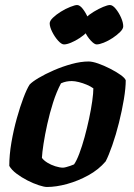

<svg xmlns="http://www.w3.org/2000/svg" viewBox="-20 -745 534 765"><path d="M167 0Q156 0 134.5 -7Q113 -14 89.5 -26Q66 -38 46 -53Q26 -68 17 -84Q17 -128 25.5 -177.5Q34 -227 47 -273.5Q60 -320 73.5 -355.5Q87 -391 98 -408Q108 -419 134 -434.5Q160 -450 194.5 -465Q229 -480 265.5 -490Q302 -500 333 -500Q348 -500 371 -492Q394 -484 418.5 -471.5Q443 -459 460.5 -446.5Q478 -434 481 -425Q481 -394 473.5 -349Q466 -304 454 -256Q442 -208 427.5 -166.5Q413 -125 401 -102Q373 -69 332 -46.5Q291 -24 247.5 -12Q204 0 167 0ZM231 -77Q235 -77 243 -79Q251 -81 259.5 -84Q268 -87 275 -90Q285 -104 296 -133Q307 -162 317 -198.5Q327 -235 335 -272.5Q343 -310 347.5 -342Q352 -374 352 -393Q341 -401 325.5 -407.5Q310 -414 294 -418Q278 -422 266 -422Q255 -422 244.5 -420Q234 -418 223 -413Q205 -379 191.5 -336.5Q178 -294 168.5 -251Q159 -208 153.5 -172.5Q148 -137 147 -116Q154 -106 168.5 -97Q183 -88 200.5 -82.5Q218 -77 231 -77ZM365 -568Q356 -568 342 -583Q328 -598 318.5 -618Q309 -638 309 -652Q309 -662 322 -674.5Q335 -687 354 -698.5Q373 -710 391 -717.5Q409 -725 418 -725Q429 -725 441.5 -709.5Q454 -694 462.5 -674.5Q471 -655 471 -640Q471 -630 458.5 -617.5Q446 -605 428.5 -593.5Q411 -582 393.5 -575Q376 -568 365 -568ZM235 -568Q225 -568 211.5 -583Q198 -598 188 -618Q178 -638 178 -652Q178 -662 191 -674.5Q204 -687 222.5 -698.5Q241 -710 260 -717.5Q279 -725 287 -725Q298 -725 310 -709.5Q322 -694 330.5 -674Q339 -654 339 -640Q339 -630 327 -617.5Q315 -605 297.5 -593.5Q280 -582 263 -575Q246 -568 235 -568Z"/></svg>

Font: Texturina Medium 12pt ExtraBold
Style: Italic
Weight: 800
Italic angle: -11°
Version: Version 1.002